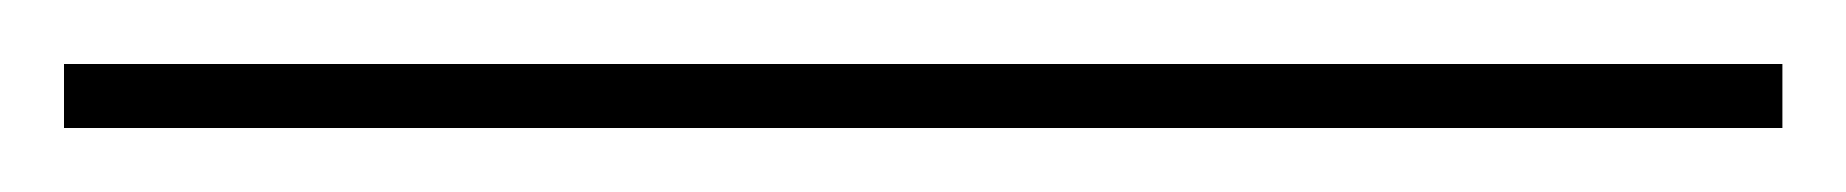

<svg xmlns="http://www.w3.org/2000/svg" viewBox="-20 164 577 60"><path d="M537 184V204H0V184Z"/></svg>

Font: Montserrat-Arabic Thin
Style: Regular
Weight: 250
Designer: Mohamed Gaber
Foundry: Kief Type Foundry
Version: Version 5.008